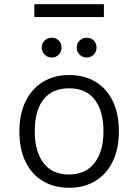

<svg xmlns="http://www.w3.org/2000/svg" viewBox="-20 -879 656 911"><path d="M308 12Q237.5 12 184.5 -19.2Q131.5 -50.5 101.8 -110.2Q72 -170 72 -255Q72 -339 101.8 -399Q131.5 -459 184.5 -491Q237.5 -523 308 -523Q378.5 -523 431.8 -491.8Q485 -460.5 514.5 -400.8Q544 -341 544 -256Q544 -172 514.5 -112Q485 -52 431.8 -20Q378.5 12 308 12ZM308 -51Q385.5 -51 428.2 -105.5Q471 -160 471 -256Q471 -351.5 429.8 -405.8Q388.5 -460 308 -460Q228 -460 186.5 -407.5Q145 -355 145 -255Q145 -160 186.5 -105.5Q228 -51 308 -51ZM225 -606Q205.5 -606 191.8 -619.8Q178 -633.5 178 -653Q178 -673.5 191.8 -686.8Q205.5 -700 225 -700Q245.5 -700 258.8 -686.8Q272 -673.5 272 -653Q272 -633.5 258.8 -619.8Q245.5 -606 225 -606ZM391 -606Q371.5 -606 357.8 -619.8Q344 -633.5 344 -653Q344 -673.5 357.8 -686.8Q371.5 -700 391 -700Q411.5 -700 424.8 -686.8Q438 -673.5 438 -653Q438 -633.5 424.8 -619.8Q411.5 -606 391 -606ZM143 -798V-859H473V-798Z"/></svg>

Font: Overpass Mono Light Light
Style: Regular
Weight: 300
Monospace: yes
Version: Version 4.000